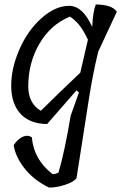

<svg xmlns="http://www.w3.org/2000/svg" viewBox="-20 -566 541 856"><path d="M321 -163 190 -13Q113 -14 72 -58Q31 -102 30 -180.5Q29 -259 66 -344.5Q103 -430 165 -485Q227 -540 288 -540Q349 -540 391 -446Q394 -512 407 -546Q478 -546 501 -514L418 -336Q395 -243 376 -123Q357 -3 342 95Q327 193 321 229Q307 246 268.5 258.5Q230 271 198 270Q129 236 88.5 183.5Q48 131 41 81Q59 54 81 44Q103 34 122 46Q130 145 214 210Q228 211 241 203Q269 107 295 -50L332 -154ZM106 -181Q106 -105 162 -72Q253 -162 338 -242L372 -389Q350 -435 331.5 -456.5Q313 -478 292 -492Q206 -457 156 -371.5Q106 -286 106 -181Z"/></svg>

Font: Tillana
Style: Regular
Weight: 400
Designer: Lipi Raval (Devanagari, Latin), Jonny Pinhorn (Latin)
Foundry: Indian Type Foundry
Version: Version 2.003;PS 1.0;hotconv 1.0.79;makeotf.lib2.5.61930; tt